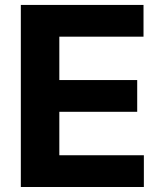

<svg xmlns="http://www.w3.org/2000/svg" viewBox="-20 -747 653 767"><path d="M63.2 0V-727.3H553.3V-600.5H217V-427.2H528.1V-300.4H217V-126.8H554.7V0Z"/></svg>

Font: Cannonade
Style: Bold
Weight: 700
Designer: Rasmus Andersson
Foundry: rsms
Version: Version 3.012;git-f93a4a705